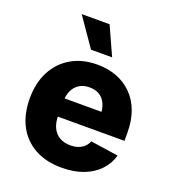

<svg xmlns="http://www.w3.org/2000/svg" viewBox="-140 -870 879 985"><g transform="rotate(20 299.0 -378.0)"><path d="M308.1 10.3Q223.6 10.3 161.9 -23.7Q100.1 -57.6 67.1 -120.4Q34.2 -183.1 34.2 -269.5Q34.2 -353 67.1 -416.3Q100.1 -479.5 160.4 -514.6Q220.7 -549.8 302.2 -549.8Q359.9 -549.8 408 -531.5Q456.1 -513.2 491.5 -478Q526.9 -442.9 546.1 -391.4Q565.4 -339.8 565.4 -272.9V-229.5H93.8V-329.1H484.4L405.3 -305.7Q405.3 -343.3 393.8 -370.4Q382.3 -397.5 359.9 -411.9Q337.4 -426.3 304.2 -426.3Q271 -426.3 248 -411.6Q225.1 -397 213.1 -370.8Q201.2 -344.7 201.2 -309.1V-237.3Q201.2 -196.3 214.8 -168.5Q228.5 -140.6 253.4 -126.7Q278.3 -112.8 311.5 -112.8Q335 -112.8 353.8 -119.4Q372.6 -126 386 -138.4Q399.4 -150.9 406.2 -168.9L558.1 -146.5Q544.9 -99.1 511 -63.7Q477.1 -28.3 425.8 -9Q374.5 10.3 308.1 10.3ZM244.1 -610.4 136.7 -765.6H289.1L359.4 -610.4Z"/></g></svg>

Font: Inter 16pt ExtraBold
Style: Regular
Weight: 800
Version: Version 4.001;git-66647c0bb